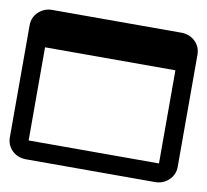

<svg xmlns="http://www.w3.org/2000/svg" viewBox="-65 -706 730 676"><g transform="rotate(10 300.0 -368.0)"><path d="M533 -635Q562 -634 581 -615Q600 -596 600 -568V-168Q600 -140 580.5 -121Q561 -102 533 -101H67Q38 -102 19 -121Q0 -140 0 -168V-568Q0 -596 19.5 -615Q39 -634 67 -635ZM533 -168V-501H67V-168Z"/></g></svg>

Font: JetBrainsMono NF
Style: Regular
Weight: 400
Monospace: yes
Designer: Philipp Nurullin, Konstantin Bulenkov
Foundry: JetBrains
Version: Version 1.0.2; ttfautohint (v1.8.3)